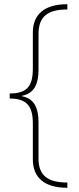

<svg xmlns="http://www.w3.org/2000/svg" viewBox="-20 -734 377 912"><path d="M300 158V133C205 133 163 98 163 20V-152C163 -220 143 -266 84 -277V-279C143 -290 163 -336 163 -404V-573C163 -654 205 -689 300 -689V-714C191 -714 136 -666 136 -579V-408C136 -322 106 -290 26 -290V-266C106 -266 136 -231 136 -148V23C136 110 191 158 300 158Z"/></svg>

Font: Noto Sans Georgian Thin
Style: Regular
Weight: 100
Designer: Monotype Design Team, Akaki Razmadze
Foundry: Google LLC
Version: Version 2.005